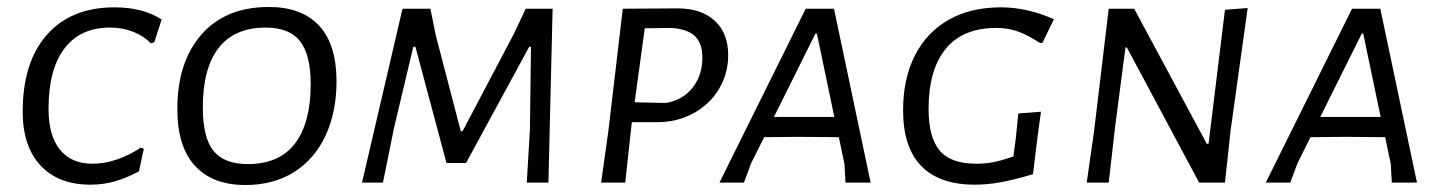

<svg xmlns="http://www.w3.org/2000/svg" viewBox="-20 -523 4140 550"><path d="M443 -467 422 -402 412 -399Q392 -420 361.5 -432Q331 -444 295 -444Q210 -444 164.5 -384Q119 -324 119 -211Q119 -135 151.5 -94.5Q184 -54 245 -54Q280 -54 316 -66.5Q352 -79 383 -100L392 -97L378 -32Q342 -13 309 -3.5Q276 6 239 6Q147 6 96 -49Q45 -104 45 -203Q45 -345 114.5 -423.5Q184 -502 308 -502Q390 -502 443 -467Z M944 -290Q944 -203 913 -135.5Q882 -68 823 -30.5Q764 7 683 7Q589 7 538.5 -48Q488 -103 488 -211Q488 -345 557 -424Q626 -503 750 -503Q844 -503 894 -449.5Q944 -396 944 -290ZM561 -215Q561 -129 591.5 -91Q622 -53 690 -53Q780 -53 825 -112Q870 -171 870 -282Q870 -366 839.5 -405Q809 -444 741 -444Q652 -444 606.5 -386Q561 -328 561 -215Z M1551 0H1489L1498 -152L1501 -389H1496L1315 -56H1259L1170 -389H1164L1109 -158L1077 0H1017L1133 -498H1213L1228 -423L1300 -147H1305L1452 -426L1486 -498H1563Z M2066 -365Q2066 -312 2039.5 -268Q2013 -224 1966.5 -198.5Q1920 -173 1862 -173H1790L1788 -156L1771 0H1702L1723 -150L1764 -498L1921 -499Q1989 -499 2027.5 -463.5Q2066 -428 2066 -365ZM1992 -358Q1992 -400 1969.5 -420.5Q1947 -441 1900 -443L1827 -442L1798 -230L1888 -228Q1937 -237 1964.5 -272.5Q1992 -308 1992 -358Z M2474 0H2402L2399 -53L2383 -130L2270 -131L2169 -130L2132 -56L2111 0H2041L2288 -498H2369ZM2320 -427H2316L2197 -188H2370Z M2999 -468 2966 -400H2959Q2922 -424 2894 -433.5Q2866 -443 2834 -443Q2738 -443 2689 -383Q2640 -323 2640 -211Q2640 -130 2671.5 -92Q2703 -54 2777 -54Q2802 -54 2825.5 -58.5Q2849 -63 2883 -75L2890 -128L2897 -198L2962 -203L2953 -138L2939 -24Q2885 -8 2847 -1Q2809 6 2772 6Q2671 6 2619 -47.5Q2567 -101 2567 -207Q2567 -297 2600.5 -363.5Q2634 -430 2697 -466Q2760 -502 2847 -502Q2922 -502 2999 -468Z M3505 -148 3489 0H3415L3208 -387H3204L3175 -165L3156 0H3093L3114 -147L3156 -498H3229L3437 -111H3442L3489 -495L3554 -500Z M4039 0H3967L3964 -53L3948 -130L3835 -131L3734 -130L3697 -56L3676 0H3606L3853 -498H3934ZM3885 -427H3881L3762 -188H3935Z"/></svg>

Font: Alegreya Sans SC
Style: Italic
Weight: 400
Italic angle: -7°
Designer: Juan Pablo del Peral
Foundry: Huerta Tipografica
Version: Version 2.008; ttfautohint (v1.6)